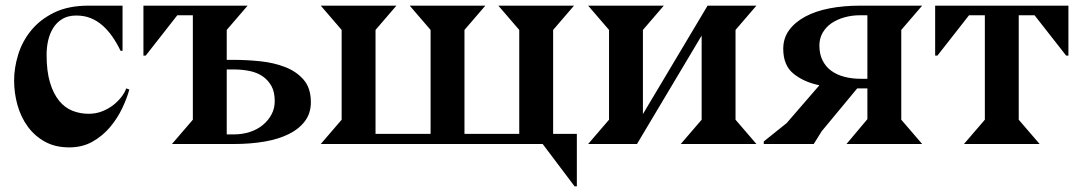

<svg xmlns="http://www.w3.org/2000/svg" viewBox="-20 -510 3824 680"><path d="M407 -330Q394 -357 378.5 -379.5Q363 -402 344 -419Q325 -436 302 -445.5Q279 -455 250 -455Q221 -455 201 -443Q181 -431 168.5 -411Q156 -391 150.5 -366.5Q145 -342 145 -316Q145 -258 157 -218Q169 -178 189.5 -153Q210 -128 237 -117.5Q264 -107 294 -107Q320 -107 342.5 -116Q365 -125 382 -138.5Q399 -152 411 -168Q423 -184 427 -197L438 -193Q430 -163 413 -127Q396 -91 370 -60Q344 -29 308 -8.5Q272 12 225 12Q176 12 139.5 -8Q103 -28 78.5 -61.5Q54 -95 42 -137.5Q30 -180 30 -225Q30 -270 44.5 -317Q59 -364 90.5 -402.5Q122 -441 172 -465.5Q222 -490 294 -490H414V-330Z M488 -490H857L783 -404V-298H809Q854 -298 902 -293Q950 -288 990 -272.5Q1030 -257 1055.5 -227.5Q1081 -198 1081 -148Q1081 -109 1060 -81Q1039 -53 1002.5 -35Q966 -17 916.5 -8.5Q867 0 809 0H589L663 -86V-456H608L496 -313H488ZM808 -34Q838 -34 864.5 -42.5Q891 -51 910.5 -67Q930 -83 941.5 -104.5Q953 -126 953 -152Q953 -184 941.5 -205Q930 -226 910.5 -239.5Q891 -253 864.5 -258.5Q838 -264 808 -264H783V-34Z M1116 -490H1384L1310 -404V-36H1505V-404L1431 -490H1699L1625 -404V-36H1819V-404L1745 -490H2013L1939 -404V-36H2023V150H2015L1902 0H1116L1190 -86V-404Z M2137 -86V-404L2063 -490H2331L2257 -404V-106L2486 -490H2659L2585 -404V-86L2659 0H2391L2465 -86V-384L2236 0H2063Z M2685 -9 2766 -74 2882 -208Q2828 -219 2791 -248.5Q2754 -278 2754 -337Q2754 -375 2775 -403.5Q2796 -432 2832.5 -451.5Q2869 -471 2918.5 -480.5Q2968 -490 3026 -490H3246L3172 -404V-86L3246 0H2978L3052 -88V-197H3016L2890 -45L2862 0H2685ZM3052 -231V-456H3027Q2997 -456 2970.5 -448.5Q2944 -441 2924.5 -427.5Q2905 -414 2893.5 -394Q2882 -374 2882 -349Q2882 -318 2893.5 -295.5Q2905 -273 2924.5 -259Q2944 -245 2970.5 -238Q2997 -231 3027 -231Z M3468 -86V-456H3412L3300 -313H3292V-490H3764V-313H3756L3644 -456H3588V-86L3662 0H3394Z"/></svg>

Font: Bluu Next Cyrillic
Style: Bold
Weight: 700
Designer: Igor Stepanchenko
Foundry: Igor Stepanchenko
Version: Version 1.000